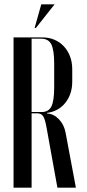

<svg xmlns="http://www.w3.org/2000/svg" viewBox="-20 -873 405 893"><path d="M177 -699Q208 -699 233.5 -688Q259 -677 277.5 -657Q296 -637 306 -610Q316 -583 316 -551V-494Q316 -435 284 -395Q252 -355 199 -348V-345Q229 -344 253.5 -319Q278 -294 285 -256L333 0H247L197 -277Q190 -318 181 -332Q172 -346 153 -346H127V0H43V-699ZM232 -577Q232 -641 218.5 -667Q205 -693 172 -693H127V-352H174Q206 -352 219 -378Q232 -404 232 -467ZM141 -743 172 -853H234L147 -743Z"/></svg>

Font: Moniqa SemBd Narrow Display
Style: Regular
Weight: 600
Width: 4
Designer: Rajesh Rajput
Foundry: Rajesh Rajput
Version: Version 1.000